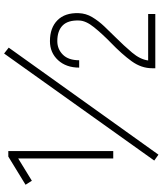

<svg xmlns="http://www.w3.org/2000/svg" viewBox="50 -808 774 913"><g transform="rotate(-90 436.5 -352.0)"><path d="M139 -200V-652L33 -587L14 -617L148 -699H174V-200ZM157 15 129 -5 638 -719 666 -697ZM568 0V-15Q568 -66 601 -112Q634 -158 691 -213Q732 -253 763 -291.5Q794 -330 795 -362Q797 -415 771.5 -440.5Q746 -466 697 -466Q659 -466 632.5 -439.5Q606 -413 606 -362H571Q571 -424 606.5 -462.5Q642 -501 697 -501Q760 -501 796 -465.5Q832 -430 830 -365Q829 -330 811 -300Q793 -270 767 -242.5Q741 -215 715 -189Q675 -149 642.5 -110.5Q610 -72 605 -34H826V0Z"/></g></svg>

Font: Zen Kaku Gothic Antique Light
Style: Regular
Weight: 300
Designer: Yoshimichi Ohira
Foundry: Positype
Version: Version 1.001